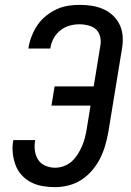

<svg xmlns="http://www.w3.org/2000/svg" viewBox="-20 -763 540 791"><path d="M206 8Q180 8 154.5 3.5Q129 -1 107 -12.5Q85 -24 68.5 -42.5Q52 -61 43.5 -84.5Q35 -108 32.5 -134Q30 -160 35 -186H125Q121 -165 123.5 -144Q126 -123 136.5 -106Q147 -89 166.5 -80.5Q186 -72 207 -72Q225 -72 243 -78.5Q261 -85 275 -97.5Q289 -110 299.5 -126.5Q310 -143 317.5 -160Q325 -177 329.5 -194.5Q334 -212 337 -230L353 -328H192L205 -407H366L393 -572Q397 -591 393 -610Q389 -629 376.5 -641Q364 -653 345 -658Q326 -663 307 -663Q287 -663 267 -657.5Q247 -652 229.5 -638.5Q212 -625 201.5 -606Q191 -587 188 -567L187 -563H97L98 -570Q102 -593 111.5 -616.5Q121 -640 135 -660.5Q149 -681 169.5 -697.5Q190 -714 212.5 -724.5Q235 -735 259.5 -739Q284 -743 308 -743Q334 -743 359 -739Q384 -735 406.5 -725Q429 -715 446.5 -698Q464 -681 474 -659Q484 -637 485.5 -611Q487 -585 482 -559L426 -217Q421 -190 413 -162.5Q405 -135 392 -109.5Q379 -84 359.5 -61Q340 -38 315 -22Q290 -6 262 1Q234 8 206 8Z"/></svg>

Font: Iosevka SS18 Medium
Style: Italic
Weight: 500
Italic angle: -9°
Monospace: yes
Designer: Belleve Invis
Foundry: Belleve Invis
Version: Version 25.1.1; ttfautohint (v1.8.4)